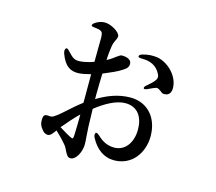

<svg xmlns="http://www.w3.org/2000/svg" viewBox="-90 -663 929 825"><g transform="rotate(15 375.0 -251.0)"><path d="M228 -525C228 -522 235 -520 248 -519C256 -518 263 -517 269 -514C278 -510 280 -505 281 -485C280 -467 281 -425 280 -377C258 -369 235 -364 219 -363C197 -362 187 -367 166 -390C157 -400 151 -405 147 -401C143 -397 141 -390 145 -378C165 -323 192 -312 223 -312C239 -312 261 -317 280 -322V-195C256 -177 235 -158 216 -141C201 -128 188 -116 181 -112C169 -103 163 -100 150 -102C131 -104 126 -98 126 -76C126 -62 129 -51 141 -37C147 -29 155 -22 167 -22C179 -22 186 -33 199 -50C214 -36 232 -18 246 -1C252 5 258 17 262 26C269 39 274 50 287 50C312 50 332 9 332 -24C332 -34 331 -44 330 -57C328 -81 326 -114 325 -180C367 -213 414 -240 455 -240C512 -240 536 -197 536 -144C536 -86 505 -43 457 -43C426 -43 403 -56 384 -74C374 -83 367 -87 364 -83C361 -79 360 -72 365 -62C389 -17 424 10 470 10C549 10 596 -56 596 -130C596 -216 543 -269 470 -269C415 -269 367 -249 324 -223V-246C324 -275 325 -306 326 -337C355 -349 390 -364 407 -376C424 -386 431 -396 430 -408C430 -433 395 -434 387 -434C382 -434 376 -430 366 -423C357 -416 344 -406 328 -398C329 -424 332 -447 334 -460C336 -473 339 -479 342 -486C346 -494 350 -501 350 -509C350 -527 308 -552 280 -552C265 -552 251 -547 239 -539C230 -533 228 -529 228 -525ZM212 -68C233 -93 257 -121 280 -143C280 -106 279 -75 278 -49C277 -34 275 -33 266 -37C253 -43 233 -55 212 -68ZM457 -449C457 -444 464 -443 477 -443C508 -443 540 -432 557 -397C563 -385 561 -377 555 -369C549 -360 536 -348 525 -339C516 -332 512 -326 514 -322C516 -318 523 -319 535 -325C547 -331 561 -337 567 -338C574 -339 580 -334 587 -329C593 -324 599 -319 608 -321C628 -321 636 -339 635 -357C634 -405 590 -454 539 -465C515 -469 493 -467 472 -461C461 -458 457 -454 457 -449Z"/></g></svg>

Font: 寒蝉锦书宋 CompactLight
Style: Bold
Weight: 400
Width: 4
Designer: 寒蝉锦书宋{Warren} 思源宋体{Ryoko NISHIZUKA 西塚涼子 (kana & ideographs); Frank Grießhammer (Latin, Greek & Cyrillic); Wenlong ZHANG 
Foundry: Adobe & ChillType
Version: Version 2.000;Glyphs 3.1.1 (3135)